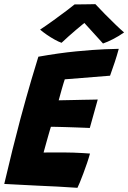

<svg xmlns="http://www.w3.org/2000/svg" viewBox="-30 -899 618 926"><path d="M343.5 6.8Q295.4 3.6 248.1 0.9Q200.8 -1.8 152 -3.6Q112.4 -5.5 71.3 -7.7Q30.2 -9.9 -9.5 -11.9Q10.1 -96.1 29.8 -175.2Q49.4 -254.2 67.9 -323.8Q98.1 -435.4 121.1 -513.4Q144 -591.4 155 -625.5Q253.9 -643.1 336.8 -651.2Q419.6 -659.2 474.4 -661.4Q529.2 -663.5 542.8 -663.5Q534 -631.2 523.7 -599.9Q513.4 -568.6 500.8 -533.9L282.4 -516.4Q280 -510 275.9 -496.1Q271.8 -482.2 267.1 -466.1Q262.5 -449.9 258.8 -435.9Q255 -421.9 253.1 -415.2Q264.9 -415.4 283.2 -415.8Q301.5 -416.1 323.2 -416.6Q345 -417.1 367.3 -417.6Q389.6 -418 408.9 -418.3Q428.1 -418.6 441.4 -419L403.1 -281.8Q396.4 -282.1 377.6 -282.9Q358.9 -283.6 334.3 -284.5Q309.8 -285.4 285.1 -286.1Q260.5 -286.8 241.7 -287.2Q222.9 -287.8 215.5 -287.6Q213.9 -282.6 210.4 -270.9Q206.9 -259.1 202.7 -244.2Q198.5 -229.4 194.1 -213.7Q189.8 -198 186.1 -184.8Q182.5 -171.5 180.2 -163.4Q187.1 -163.6 215.6 -163.7Q244 -163.8 273.8 -163.8Q299.1 -163.8 323.8 -162.9Q348.5 -162.1 369.4 -160.8Q390.4 -159.5 404 -158.4Q398.6 -138.4 389.9 -112.6Q381.1 -86.9 371.7 -61.8Q362.2 -36.8 354.6 -18.1Q347 0.6 343.5 6.8ZM430 -879Q449 -858.4 475.9 -831.1Q502.8 -803.9 528.2 -779.4Q553.6 -754.9 568.5 -742.6Q543.2 -724.8 515.8 -710.6Q488.2 -696.4 466.8 -689.2Q453.9 -703.5 439.2 -719.7Q424.5 -735.9 410.4 -751.4Q396.4 -766.9 385.8 -778.4Q375.2 -790 371 -794.8H385.2Q379.9 -790.6 366.6 -779.9Q353.4 -769.2 336 -754.4Q318.6 -739.5 300.4 -723.4Q282.1 -707.2 266.9 -692.6Q253.4 -697.1 234 -707.8Q214.6 -718.5 195.6 -731.6Q176.5 -744.8 163.4 -756.2Q193.5 -776.1 228.4 -801.3Q263.4 -826.5 291.7 -848Q320 -869.5 329.9 -877.8Q338.6 -877.8 358.4 -877.9Q378.2 -878.1 398.9 -878.4Q419.5 -878.8 430 -879Z"/></svg>

Font: Grandstander Thin
Style: Italic
Weight: 100
Italic angle: -15°
Designer: Tyler Finck
Foundry: Etcetera Type Co
Version: Version 1.200